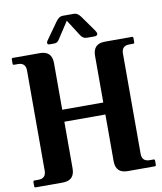

<svg xmlns="http://www.w3.org/2000/svg" viewBox="-98 -999 907 1077"><g transform="rotate(-10 356.0 -460.5)"><path d="M332.5 -921.4H397.9Q418 -921.4 435.1 -897.5L497.6 -809.6Q506.8 -796.4 506.8 -789.1Q506.8 -776.4 487.8 -776.4H446.8Q423.8 -776.4 411.1 -796.4L351.1 -890.1L286.1 -790.5Q276.9 -776.4 258.8 -776.4H233.9Q220.7 -776.4 220.7 -786.1Q220.7 -792.5 225.6 -799.3L295.4 -897.5Q312.5 -921.4 332.5 -921.4ZM170.9 0H17.1Q9.8 0 9.8 -7.3V-31.7Q9.8 -39.1 17.1 -39.1H39.1Q83 -39.1 83 -83V-654.3Q83 -698.2 39.1 -698.2H17.1Q9.8 -698.2 9.8 -705.6V-730Q9.8 -737.3 17.1 -737.3H170.9Q239.3 -737.3 239.3 -668.9V-402.8H473.1V-668.9Q473.1 -737.3 541.5 -737.3H695.3Q702.6 -737.3 702.6 -730V-705.6Q702.6 -698.2 695.3 -698.2H673.3Q629.4 -698.2 629.4 -654.3V-83Q629.4 -39.1 673.3 -39.1H695.3Q702.6 -39.1 702.6 -31.7V-7.3Q702.6 0 695.3 0H541.5Q473.1 0 473.1 -68.4V-334.5H239.3V-68.4Q239.3 0 170.9 0Z"/></g></svg>

Font: Simply Serif
Style: Bold
Weight: 700
Designer: Wojciech Kalinowski "wmk69" (wmk69@o2.pl)
Foundry: Wojciech Kalinowski "wmk69" (wmk69@o2.pl)
Version: Version 1.0.0; 2022-02-18